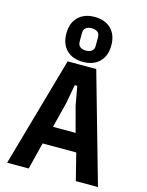

<svg xmlns="http://www.w3.org/2000/svg" viewBox="-144 -1092 906 1180"><g transform="rotate(15 309.0 -502.5)"><path d="M457 0 414 -171H200L157 0H20L218 -698H400L598 0ZM336 -447 314 -568H298L276 -447L235 -286H379ZM309 -719Q243 -719 204.5 -757Q166 -795 166 -862Q166 -929 204.5 -967Q243 -1005 309 -1005Q375 -1005 413.5 -967Q452 -929 452 -862Q452 -795 413.5 -757Q375 -719 309 -719ZM309 -791Q332 -791 346 -801.5Q360 -812 360 -835V-889Q360 -912 346 -922.5Q332 -933 309 -933Q286 -933 272 -922.5Q258 -912 258 -889V-835Q258 -812 272 -801.5Q286 -791 309 -791Z"/></g></svg>

Font: IBM Plex Sans Cond
Style: Bold
Weight: 700
Width: 3
Designer: Mike Abbink, Paul van der Laan, Pieter van Rosmalen
Foundry: Bold Monday
Version: Version 1.3